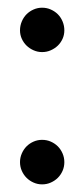

<svg xmlns="http://www.w3.org/2000/svg" viewBox="-20 -463 220 501"><path d="M147.9 -383.8Q147.9 -372.1 143.3 -361.8Q138.7 -351.6 130.9 -344Q123 -336.4 112.5 -331.8Q102.1 -327.1 89.8 -327.1Q78.1 -327.1 67.6 -331.8Q57.1 -336.4 49.3 -344Q41.5 -351.6 36.9 -361.8Q32.2 -372.1 32.2 -383.8Q32.2 -396 36.9 -407Q41.5 -418 49.3 -425.8Q57.1 -433.6 67.6 -438.2Q78.1 -442.9 89.8 -442.9Q102.1 -442.9 112.5 -438.2Q123 -433.6 130.9 -425.8Q138.7 -418 143.3 -407Q147.9 -396 147.9 -383.8ZM147.9 -40Q147.9 -27.8 143.3 -17.3Q138.7 -6.8 130.9 1Q123 8.8 112.5 13.4Q102.1 18.1 89.8 18.1Q78.1 18.1 67.6 13.4Q57.1 8.8 49.3 1Q41.5 -6.8 36.9 -17.3Q32.2 -27.8 32.2 -40Q32.2 -51.8 36.9 -62.5Q41.5 -73.2 49.3 -81.1Q57.1 -88.9 67.6 -93.5Q78.1 -98.1 89.8 -98.1Q102.1 -98.1 112.5 -93.5Q123 -88.9 130.9 -81.1Q138.7 -73.2 143.3 -62.5Q147.9 -51.8 147.9 -40Z"/></svg>

Font: Mouse Memoirs
Style: Regular
Weight: 400
Version: Version 1.000